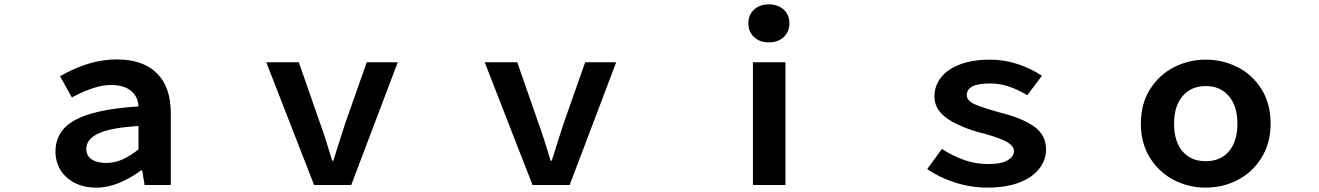

<svg xmlns="http://www.w3.org/2000/svg" viewBox="-20 -847 6040 879"><path d="M234 -153Q234 -216 273 -259Q311 -301 395 -326Q479 -351 614 -360Q612 -405 579.5 -431.5Q547 -458 487 -458Q416 -458 309 -401L255 -498Q388 -575 514 -575Q634 -575 698 -512Q762 -449 762 -328V0H642L631 -67H626Q579 -32 526.5 -10Q474 12 421 12Q364 12 321.5 -10Q279 -32 256.5 -69.5Q234 -107 234 -153ZM614 -163V-270Q491 -263 433 -237Q375 -211 375 -165Q375 -134 399.5 -117.5Q424 -101 466 -101Q505 -101 540.5 -117Q576 -133 614 -163Z M1199 -562H1348L1446 -281Q1470 -215 1501 -111H1506L1533 -197L1560 -281L1659 -562H1801L1588 0H1418Z M2199 -562H2348L2446 -281Q2470 -215 2501 -111H2506L2533 -197L2560 -281L2659 -562H2801L2588 0H2418Z M3427 -562H3576V0H3427ZM3406 -740Q3406 -779 3432 -803Q3458 -827 3500 -827Q3542 -827 3568 -803Q3594 -779 3594 -740Q3594 -702 3568 -677.5Q3542 -653 3500 -653Q3458 -653 3432 -677.5Q3406 -702 3406 -740Z M4225 -73 4292 -165Q4344 -132 4395.5 -114Q4447 -96 4504 -96Q4566 -96 4594 -114Q4622 -130 4622 -155Q4622 -181 4582.5 -201Q4543 -221 4463 -241Q4411 -255 4365 -277Q4258 -325 4258 -405Q4258 -455 4289 -493.5Q4320 -532 4377.5 -553Q4435 -574 4512 -574Q4579 -574 4641 -553Q4703 -532 4750 -500L4683 -411Q4594 -465 4515 -465Q4458 -465 4432 -451.5Q4406 -438 4406 -411Q4406 -386 4442 -370Q4478 -354 4557 -332Q4659 -307 4714 -268Q4769 -229 4769 -163Q4769 -115 4738 -75Q4706 -34 4645.5 -11Q4585 12 4500 12Q4425 12 4352 -11.5Q4279 -35 4225 -73Z M5203 -281Q5203 -372 5245 -438.5Q5287 -505 5355 -539.5Q5423 -574 5500 -574Q5578 -574 5646 -539.5Q5714 -505 5755.5 -438.5Q5797 -372 5797 -281Q5797 -193 5756 -126Q5715 -59 5647 -23.5Q5579 12 5500 12Q5421 12 5353 -23.5Q5285 -59 5244 -125.5Q5203 -192 5203 -281ZM5645 -281Q5645 -361 5606 -407Q5567 -453 5500 -453Q5433 -453 5394 -407Q5355 -361 5355 -281Q5355 -200 5393.5 -154.5Q5432 -109 5500 -109Q5568 -109 5606.5 -154.5Q5645 -200 5645 -281Z"/></svg>

Font: Merged Yaku Han JP
Style: Bold
Weight: 700
Designer: Ryoko NISHIZUKA 西塚涼子 (kana, bopomofo & ideographs); Paul D. Hunt (Latin, Greek & Cyrillic); Sandoll Communications 산돌커뮤니
Foundry: Adobe
Version: Version 2.004